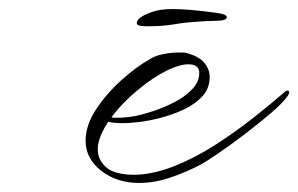

<svg xmlns="http://www.w3.org/2000/svg" viewBox="-20 -402 659 424"><path d="M286 2Q264 2 242.5 -4.5Q221 -11 202 -26Q169 -53 169 -91Q169 -125 191.5 -159.5Q214 -194 247 -224Q280 -254 312 -272Q323 -279 340.5 -282.5Q358 -286 374 -286Q380 -286 385.5 -286Q391 -286 395 -284Q420 -277 431.5 -263Q443 -249 443 -232Q443 -207 427 -189.5Q411 -172 386.5 -160.5Q362 -149 335.5 -142Q309 -135 286.5 -132.5Q264 -130 253 -130Q230 -130 219 -133Q201 -106 197 -84Q196 -81 196 -77.5Q196 -74 196 -71Q196 -49 214.5 -32.5Q233 -16 278 -16Q319 -17 364.5 -35Q410 -53 454.5 -81.5Q499 -110 539 -141.5Q579 -173 610 -200Q612 -202 615 -202Q618 -202 618.5 -199Q619 -196 616 -191Q605 -175 578 -152Q551 -129 519.5 -105Q488 -81 461.5 -63Q435 -45 424 -39Q394 -23 358 -10.5Q322 2 286 2ZM241 -142Q249 -142 259 -143Q269 -144 280 -146Q295 -149 318 -156.5Q341 -164 364.5 -176Q388 -188 404 -204.5Q420 -221 420 -241Q420 -260 396 -260Q377 -260 350 -247Q319 -232 284.5 -203.5Q250 -175 226 -143Q229 -142 233 -142Q237 -142 241 -142ZM302 -344Q282 -344 282 -351Q282 -364 317 -376Q334 -382 362 -382Q379 -382 402.5 -380Q426 -378 455 -374Q481 -371 481 -364Q481 -356 455 -356Q437 -356 401 -353Q386 -352 362.5 -348Q339 -344 307 -344Z"/></svg>

Font: WindSong
Style: Regular
Weight: 400
Designer: Robert E. Leuschke
Foundry: Robert E. Leuschke
Version: Version 1.010; ttfautohint (v1.8.3)